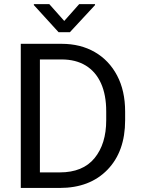

<svg xmlns="http://www.w3.org/2000/svg" viewBox="-20 -927 696 947"><path d="M274.9 0H126.5L127.4 -76.7H274.9Q388.7 -76.7 446.3 -147Q503.9 -217.3 503.9 -334V-377.4Q503.9 -459 478 -516.4Q452.1 -573.7 402.8 -603.8Q353.5 -633.8 283.7 -633.8H123.5V-710.9H283.7Q377 -710.9 447.5 -670.2Q518.1 -629.4 557.6 -554.4Q597.2 -479.5 597.2 -376.5V-334Q597.2 -179.7 510 -89.8Q422.9 0 274.9 0ZM176.8 -710.9V0H82.5V-710.9ZM223.1 -906.7 296.9 -823.7 370.6 -906.7H448.7V-901.9L324.7 -768.1H269L147 -901.9V-906.7Z"/></svg>

Font: RobotoDEMO
Style: Regular
Weight: 400
Designer: Christian Robertson
Foundry: Google
Version: Version 2.136